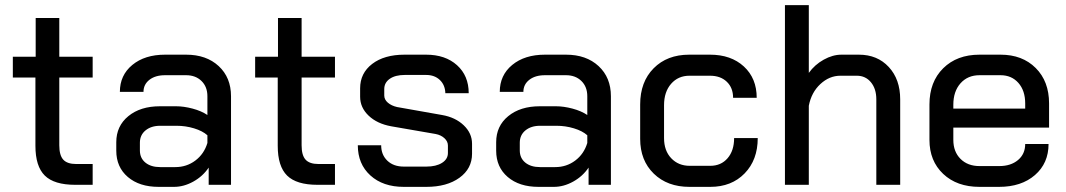

<svg xmlns="http://www.w3.org/2000/svg" viewBox="-20 -720 4152 748"><path d="M118 -152V-418H30V-499H119V-650H211V-499H341V-418H211V-154Q211 -115 226.5 -98Q242 -81 277 -81H341V0H273Q191 0 154.5 -36Q118 -72 118 -152Z M433 -133V-166Q433 -229 480 -267.5Q527 -306 603 -306H666Q696 -306 730 -297Q764 -288 788 -272V-345Q788 -382 765 -404.5Q742 -427 705 -427H623Q585 -427 562 -409Q539 -391 539 -362H447Q447 -427 495.5 -467Q544 -507 623 -507H705Q784 -507 832 -462.5Q880 -418 880 -345V0H793V-67Q770 -33 733 -12.5Q696 8 658 8H598Q523 8 478 -30.5Q433 -69 433 -133ZM663 -69Q707 -69 741 -94.5Q775 -120 788 -163V-193Q769 -210 736 -220Q703 -230 668 -230H604Q569 -230 547 -212Q525 -194 525 -164V-134Q525 -104 546.5 -86.5Q568 -69 604 -69Z M1062 -152V-418H974V-499H1063V-650H1155V-499H1285V-418H1155V-154Q1155 -115 1170.5 -98Q1186 -81 1221 -81H1285V0H1217Q1135 0 1098.5 -36Q1062 -72 1062 -152Z M1374 -154H1465Q1465 -117 1489 -94Q1513 -71 1553 -71H1641Q1679 -71 1702 -85.5Q1725 -100 1725 -124V-153Q1725 -169 1711.5 -181.5Q1698 -194 1677 -198L1504 -228Q1449 -238 1416 -269.5Q1383 -301 1383 -343V-376Q1383 -435 1430 -471Q1477 -507 1556 -507H1640Q1715 -507 1760.5 -466Q1806 -425 1806 -357H1715Q1714 -389 1693.5 -408.5Q1673 -428 1640 -428H1557Q1520 -428 1498.5 -413Q1477 -398 1477 -373V-348Q1477 -332 1491 -320Q1505 -308 1527 -303L1702 -272Q1754 -263 1786.5 -232Q1819 -201 1819 -160V-121Q1819 -63 1770 -27.5Q1721 8 1641 8H1553Q1472 8 1423 -36.5Q1374 -81 1374 -154Z M1913 -133V-166Q1913 -229 1960 -267.5Q2007 -306 2083 -306H2146Q2176 -306 2210 -297Q2244 -288 2268 -272V-345Q2268 -382 2245 -404.5Q2222 -427 2185 -427H2103Q2065 -427 2042 -409Q2019 -391 2019 -362H1927Q1927 -427 1975.5 -467Q2024 -507 2103 -507H2185Q2264 -507 2312 -462.5Q2360 -418 2360 -345V0H2273V-67Q2250 -33 2213 -12.5Q2176 8 2138 8H2078Q2003 8 1958 -30.5Q1913 -69 1913 -133ZM2143 -69Q2187 -69 2221 -94.5Q2255 -120 2268 -163V-193Q2249 -210 2216 -220Q2183 -230 2148 -230H2084Q2049 -230 2027 -212Q2005 -194 2005 -164V-134Q2005 -104 2026.5 -86.5Q2048 -69 2084 -69Z M2474 -179V-313Q2474 -401 2526.5 -454Q2579 -507 2665 -507H2746Q2828 -507 2878 -461Q2928 -415 2928 -339H2836Q2836 -378 2811.5 -401.5Q2787 -425 2746 -425H2666Q2622 -425 2594.5 -393.5Q2567 -362 2567 -310V-182Q2567 -133 2595 -103.5Q2623 -74 2667 -74H2747Q2789 -74 2814.5 -103.5Q2840 -133 2840 -182H2932Q2932 -97 2881 -44.5Q2830 8 2747 8H2666Q2580 8 2527 -43.5Q2474 -95 2474 -179Z M3038 -700H3131V-436Q3154 -468 3189 -487.5Q3224 -507 3258 -507H3326Q3398 -507 3442.5 -459Q3487 -411 3487 -333V0H3394V-333Q3394 -374 3373 -399.5Q3352 -425 3318 -425H3254Q3211 -425 3176 -392.5Q3141 -360 3131 -308V0H3038Z M3601 -175V-313Q3601 -401 3654.5 -454Q3708 -507 3796 -507H3878Q3963 -507 4015 -455Q4067 -403 4067 -317V-223H3694V-175Q3694 -129 3722 -101Q3750 -73 3796 -73H3873Q3918 -73 3946 -96.5Q3974 -120 3974 -159H4065Q4065 -84 4012 -38Q3959 8 3872 8H3796Q3708 8 3654.5 -42.5Q3601 -93 3601 -175ZM3974 -297V-317Q3974 -367 3947.5 -397Q3921 -427 3878 -427H3796Q3750 -427 3722 -395.5Q3694 -364 3694 -312V-297Z"/></svg>

Font: Bai Jamjuree Medium
Style: Regular
Weight: 500
Version: Version 1.000; ttfautohint (v1.6)